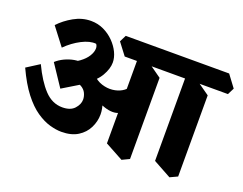

<svg xmlns="http://www.w3.org/2000/svg" viewBox="-110 -880 1439 1136"><g transform="rotate(20 609.0 -312.5)"><path d="M346 9Q313 9 272.5 -2.5Q232 -14 188 -44Q144 -74 100.5 -130Q57 -186 16 -275L96 -326Q140 -233 189 -181Q238 -129 302 -129Q353 -129 378 -156.5Q403 -184 403 -214Q403 -234 393.5 -254Q384 -274 362 -286.5Q340 -299 304 -295L394 -314L254 -229L164 -364Q186 -384 214.5 -397.5Q243 -411 273.5 -416.5Q304 -422 330 -417L373 -382Q432 -355 466.5 -318Q501 -281 515.5 -241.5Q530 -202 530 -167Q530 -123 510 -82.5Q490 -42 449.5 -16.5Q409 9 346 9ZM389 -321 232 -391Q277 -405 308 -427.5Q339 -450 355 -476Q371 -502 371 -525Q371 -533 368.5 -540Q366 -547 362 -551Q323 -555 272.5 -529Q222 -503 179 -460L94 -571Q130 -610 181.5 -639Q233 -668 289 -668Q332 -668 369 -650.5Q406 -633 434 -604.5Q462 -576 477.5 -543.5Q493 -511 493 -480Q493 -441 467 -396Q441 -351 389 -321ZM632 -214Q596 -196 539 -214.5Q482 -233 407 -299L416 -377Q444 -347 478.5 -336Q513 -325 545.5 -328.5Q578 -332 603 -346.5Q628 -361 639 -382ZM738 43 624 -19V-590L680 -564L784 -490V21ZM547 -538 490 -613 511 -655H859L915 -580L894 -538ZM1040 43 927 -19V-590L982 -564L1087 -490V21ZM859 -538 803 -613 824 -655H1162L1218 -580L1197 -538Z"/></g></svg>

Font: Eczar
Style: Bold
Weight: 700
Designer: Vaibhav Singh
Foundry: Rosetta Type Foundry
Version: Version 2.000